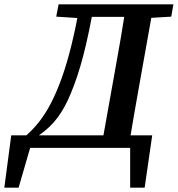

<svg xmlns="http://www.w3.org/2000/svg" viewBox="-56 -684 822 888"><path d="M-36 184 -4 -58H648L613 184H546V-28L577 0H39L93 -33L30 184ZM412 0 476 -358Q490 -434 503 -510.5Q516 -587 528 -664H655L591 -306Q577 -230 564 -153Q551 -76 538 0ZM204 -607 215 -664H344L338 -599H329ZM585 -599 591 -664H746L736 -607L601 -599ZM124 -28 54 -48Q91 -78 122.5 -117.5Q154 -157 180.5 -208.5Q207 -260 230.5 -326Q254 -392 274.5 -475.5Q295 -559 314 -664H379Q356 -530 329.5 -428Q303 -326 271 -251Q245 -187 211 -141Q177 -95 124 -58ZM342 -606 347 -664H590L585 -606Z"/></svg>

Font: Source Serif 4 SemiBold
Style: Italic
Weight: 600
Italic angle: -12°
Designer: Frank Grießhammer
Foundry: Adobe Systems Incorporated
Version: Version 4.004;hotconv 1.0.116;makeotfexe 2.5.65601